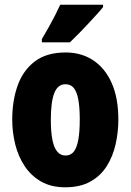

<svg xmlns="http://www.w3.org/2000/svg" viewBox="-20 -786 556 816"><path d="M483 -278Q483 -225 471.5 -173.5Q460 -122 434 -80.5Q408 -39 364.5 -14.5Q321 10 257 10Q198 10 155.5 -14Q113 -38 85.5 -79Q58 -120 45 -171.5Q32 -223 32 -278Q32 -358 55 -422.5Q78 -487 128 -525Q178 -563 259 -563Q326 -563 376.5 -529.5Q427 -496 455 -432.5Q483 -369 483 -278ZM196 -276Q196 -227 202.5 -193Q209 -159 223 -142Q237 -125 258 -125Q281 -125 294 -142Q307 -159 313 -193Q319 -227 319 -278Q319 -329 313 -362Q307 -395 294 -411.5Q281 -428 258 -428Q226 -428 211 -391Q196 -354 196 -276ZM418 -756Q408 -743 391.5 -725Q375 -707 355.5 -686Q336 -665 316 -644.5Q296 -624 277 -606H158V-620Q174 -647 188 -672Q202 -697 214 -720.5Q226 -744 236 -766H418Z"/></svg>

Font: Noto Sans Khmer ExtraCondensed Black
Style: Regular
Weight: 900
Width: 2
Designer: Danh Hong and the Monotype Design Team
Foundry: Monotype Imaging Inc.
Version: Version 2.004